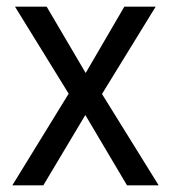

<svg xmlns="http://www.w3.org/2000/svg" viewBox="-20 -556 512 576"><path d="M186 -275 25 -536H120L237 -337L353 -536H447L286 -274L456 0H361L236 -211L110 0H17Z"/></svg>

Font: Noto Sans Tamil SemiCondensed
Style: Regular
Weight: 400
Width: 4
Designer: Jelle Bosma - Monotype Design Team
Foundry: Monotype Imaging Inc.
Version: Version 2.004; ttfautohint (v1.8.4.7-5d5b)